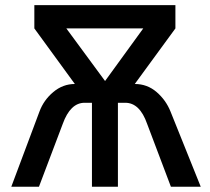

<svg xmlns="http://www.w3.org/2000/svg" viewBox="-20 -709 799 729"><path d="M22.9 0 129.9 -285.6Q146 -329.1 182.4 -359.6Q218.8 -390.1 264.2 -390.1L110.4 -601.1V-689.5H646V-601.1L491.7 -390.1Q539.1 -390.1 574.5 -359.6Q609.9 -329.1 627.4 -285.6L742.2 0H628.9L538.6 -238.8Q510.7 -318.8 455.6 -318.8H427.7V0H329.1V-318.8H301.3Q247.1 -318.8 218.3 -238.8L127.9 0ZM378.9 -401.4 523.9 -601.1H231.9Z"/></svg>

Font: HK Grotesk Medium
Style: Regular
Weight: 500
Designer: Alfredo Marco Pradil and Stefan Peev
Foundry: Hanken Design Co.
Version: Version 1.045;PS 001.045;hotconv 1.0.88;makeotf.lib2.5.64775